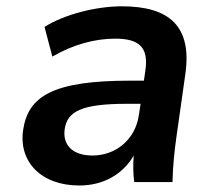

<svg xmlns="http://www.w3.org/2000/svg" viewBox="-20 -569 639 600"><path d="M228 10.7C304.2 10.7 364.7 -25.4 397.9 -83C395.5 -55.2 396 -27.3 399.4 0H519C520 -47.9 524.9 -96.2 531.7 -143.6L559.1 -336.9C580.6 -485.8 510.7 -549.3 360.8 -549.3C280.3 -549.3 180.7 -523.9 119.1 -484.9L143.6 -392.1C208 -429.7 275.9 -448.2 340.3 -448.2C414.6 -448.2 444.3 -421.4 434.6 -350.6L429.7 -316.9H385.3C147 -316.9 67.4 -269 52.2 -162.1C38.1 -64 107.9 10.7 228 10.7ZM269 -83C207.5 -83 175.3 -115.2 182.1 -165C189.9 -219.7 232.4 -244.6 375.5 -244.6H419.4L414.1 -210C402.8 -131.3 340.3 -83 269 -83Z"/></svg>

Font: Winston SemiBold
Style: Italic
Weight: 600
Italic angle: -8.13011°
Designer: Vernon Adams, Kim Jin-seong, David Berlow, Cristiano Sobral
Foundry: The Winston Project Authors
Version: Version 3.004